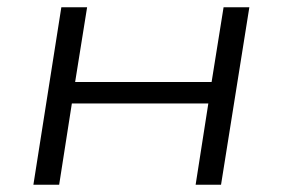

<svg xmlns="http://www.w3.org/2000/svg" viewBox="-20 -509 778 529"><path d="M72 0 149 -489H220L187 -283H563L596 -489H667L589 0H519L554 -224H178L143 0Z"/></svg>

Font: Nunito Sans 10pt Expanded Light
Style: Italic
Weight: 300
Width: 7
Italic angle: -9°
Designer: Vernon Adams
Foundry: Vernon Adams
Version: Version 3.101;gftools[0.9.27]